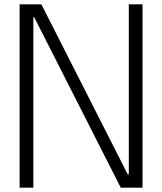

<svg xmlns="http://www.w3.org/2000/svg" viewBox="-20 -861 744 881"><path d="M70 0V-841H170L566 -61H571V-841H634V0H534L137 -782H133V0Z"/></svg>

Font: Matangi
Style: Regular
Weight: 400
Designer: Prashant Pant
Foundry: The Graphic Ant
Version: Version 3.002